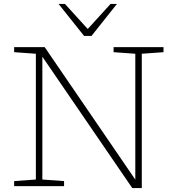

<svg xmlns="http://www.w3.org/2000/svg" viewBox="-20 -947 894 977"><path d="M162.5 -33.5V-673.5L52 -681.5V-707H207.5L668.5 -33V-673.5L558 -681.5V-707H812V-681.5L701.5 -673.5V10H653L195.5 -658.5V-33.5L306 -25.5V0H52V-25.5ZM575 -927 445.5 -764H408L278 -927H310.5L426.5 -799.5L542.5 -927Z"/></svg>

Font: Newsreader 6pt ExtraLight
Style: Regular
Weight: 275
Designer: Hugues Gentile
Foundry: Production Type
Version: Version 1.003; ttfautohint (v1.8.3)